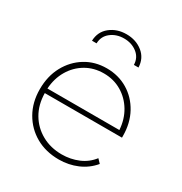

<svg xmlns="http://www.w3.org/2000/svg" viewBox="-169 -850 930 980"><g transform="rotate(30 295.5 -360.5)"><path d="M315 3Q238 3 179 -30.5Q120 -64 86 -123.5Q52 -183 52 -260Q52 -337 84 -396Q116 -455 171 -489Q226 -523 296 -523Q365 -523 420 -490Q475 -457 507 -398.5Q539 -340 539 -264Q539 -261 539 -255H84Q85 -187 115 -136Q145 -85 197 -56Q249 -27 315 -27Q366 -27 411.5 -46Q457 -65 487 -104L508 -82Q473 -40 422.5 -18.5Q372 3 315 3ZM84 -282H508Q504 -343 475.5 -390.5Q447 -438 400.5 -465.5Q354 -493 296 -493Q237 -493 190.5 -465.5Q144 -438 116 -390.5Q88 -343 84 -282ZM159 -607Q161 -661 200.5 -692.5Q240 -724 296 -724Q352 -724 391.5 -692.5Q431 -661 433 -607H406Q405 -649 373 -674Q341 -699 296 -699Q251 -699 219 -674Q187 -649 186 -607Z"/></g></svg>

Font: Montserrat ExtraLight
Style: Regular
Weight: 200
Designer: Julieta Ulanovsky
Foundry: Julieta Ulanovsky
Version: Version 9.000; ttfautohint (v1.8.4.7-5d5b)